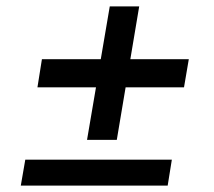

<svg xmlns="http://www.w3.org/2000/svg" viewBox="-20 -593 669 600"><path d="M252 -156 323 -573H415L345 -156ZM97 -320 111 -408H570L555 -320ZM45 -13 59 -94H517L504 -13Z"/></svg>

Font: Figtree Light SemiBold
Style: Italic
Weight: 600
Italic angle: -9.5°
Version: Version 2.001;gftools[0.9.30]